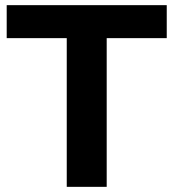

<svg xmlns="http://www.w3.org/2000/svg" viewBox="-20 -725 672 745"><path d="M239 0V-577H6V-705H627V-577H394V0Z"/></svg>

Font: Nunito Sans 12pt ExtraBold
Style: Regular
Weight: 800
Designer: Vernon Adams
Foundry: Vernon Adams
Version: Version 3.101;gftools[0.9.27]